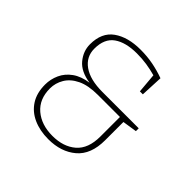

<svg xmlns="http://www.w3.org/2000/svg" viewBox="-175 -874 1055 1055"><g transform="rotate(45 352.5 -346.5)"><path d="M335 7Q269 7 218 -16Q167 -39 138.5 -83.5Q110 -128 110 -193Q110 -235 127.5 -273.5Q145 -312 182 -338.5Q219 -365 276 -373Q200 -384 164 -427.5Q128 -471 128 -524Q128 -615 188 -657.5Q248 -700 346 -700Q398 -700 444 -691Q490 -682 534 -666L528 -535H505L495 -650Q459 -660 423 -665.5Q387 -671 346 -671Q260 -671 211 -636.5Q162 -602 162 -524Q162 -461 214 -424Q266 -387 362 -387H644V-365L560 -352V-210Q560 -100 497 -46.5Q434 7 335 7ZM338 -22Q423 -22 475 -67Q527 -112 527 -206V-358H356Q281 -358 234.5 -335.5Q188 -313 166 -276Q144 -239 144 -197Q144 -114 198 -68Q252 -22 338 -22Z"/></g></svg>

Font: Bitter ExtraLight
Style: Regular
Weight: 200
Designer: Sol Matas, and Bitter project Authors
Foundry: Sol Matas
Version: Version 2.001